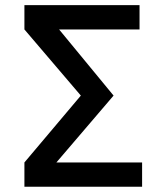

<svg xmlns="http://www.w3.org/2000/svg" viewBox="-20 -713 626 733"><path d="M73.2 0H522.5V-92.8H195.3L413.6 -348.1L205.6 -600.6H512.7V-693.4H73.2V-600.6L288.6 -348.1L73.2 -92.8Z"/></svg>

Font: Cascadia Mono NF
Style: Regular
Weight: 400
Monospace: yes
Designer: Aaron Bell
Foundry: Saja Typeworks
Version: Version 2404.023